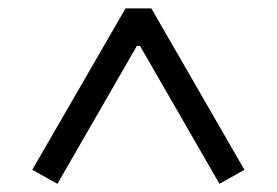

<svg xmlns="http://www.w3.org/2000/svg" viewBox="-20 -785 660 458"><path d="M57 -380 117 -346.5 306.5 -675.5H314L503.5 -346.5L563 -380L341 -765H279.5Z"/></svg>

Font: Monaspace Argon Light
Style: Regular
Weight: 300
Designer: Riley Cran & the Lettermatic Team
Foundry: Lettermatic
Version: Version 1.000 (Monaspace Argon)